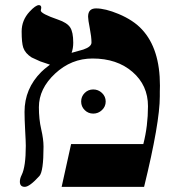

<svg xmlns="http://www.w3.org/2000/svg" viewBox="-20 -725 696 745"><path d="M600.1 -351.1Q600.1 -249 539.1 0H219.2L255.9 -166H536.1Q554.2 -235.8 554.2 -313Q554.2 -394 494.1 -446Q434.1 -498 338.9 -498Q256.8 -498 193.8 -439.5Q130.9 -380.9 130.9 -309.1Q130.9 -262.2 139.9 -223.6Q148.9 -185.1 148.9 -155.8Q148.9 -59.6 132.8 -42Q94.7 0 76.2 0Q57.1 0 57.1 -20Q57.1 -32.2 64 -45.9Q80.1 -78.1 80.1 -159.2Q80.1 -174.8 77.6 -219Q75.2 -263.2 75.2 -291Q75.2 -380.9 140.1 -445.8Q148.4 -454.6 173.8 -474.1L136.2 -486.8Q121.1 -494.1 103 -502Q78.1 -517.6 70.3 -540Q64 -558.6 64 -603Q64 -646.5 94.7 -679.7Q118.2 -705.1 130.9 -705.1Q140.1 -705.1 140.1 -694.8Q140.1 -691.9 139.2 -689.2Q138.2 -686.5 138.2 -684.1Q138.2 -671.9 205.1 -648.9Q239.7 -637.2 252 -619.1Q264.2 -601.1 264.2 -559.1Q264.2 -538.1 257.8 -520Q280.8 -526.4 303.2 -532.7Q335 -543.5 335 -560.1Q335 -581.5 328.4 -615.2Q321.8 -648.9 321.8 -660.2Q321.8 -692.4 352.5 -692.4Q388.2 -692.4 439.9 -670.9Q498 -646.5 530.8 -610.8Q600.6 -536.1 600.6 -392.6Q600.6 -383.8 600.1 -369.6Q600.1 -356 600.1 -351.1ZM390.1 -331.1Q390.1 -311.5 375.7 -297.9Q361.3 -284.2 341.8 -284.2Q322.3 -284.2 308.6 -297.9Q294.9 -311.5 294.9 -331.1Q294.9 -350.6 308.6 -364.3Q322.3 -377.9 341.8 -377.9Q361.3 -377.9 375.7 -364.3Q390.1 -350.6 390.1 -331.1Z"/></svg>

Font: Ezra SIL SR
Style: Regular
Weight: 400
Designer: Development by SIL's NRSI team. OpenType tables by Ralph Hancock ( hancock@dircon.co.uk ).
Foundry: Development by SIL's NRSI team.
Version: Version 2.51; 2007